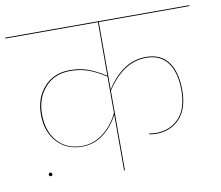

<svg xmlns="http://www.w3.org/2000/svg" viewBox="-86 -771 991 862"><g transform="rotate(-10 409.5 -340.0)"><path d="M416 -368Q490 -485 597 -485Q664 -485 698 -439Q732 -393 732 -310Q732 -224 690 -180.5Q648 -137 584 -137Q569 -137 552 -140V-144Q569 -141 584 -141Q646 -141 687 -183Q728 -225 728 -310Q728 -391 695 -436Q662 -481 597 -481Q492 -481 416 -363V0H412V-254Q386 -203 343 -170.5Q300 -138 245 -138Q175 -138 131.5 -186Q88 -234 88 -312Q88 -388 132.5 -437Q177 -486 250 -486Q295 -486 331.5 -473Q368 -460 412 -432V-676H-10V-680H829V-676H416ZM412 -262V-428Q369 -456 332 -469Q295 -482 251 -482Q179 -482 136 -434Q93 -386 93 -312Q93 -235 134.5 -188Q176 -141 245 -141Q300 -141 344 -175.5Q388 -210 412 -262ZM76 -40Q76 -43 78 -45.5Q80 -48 84 -48Q88 -48 90 -45.5Q92 -43 92 -40Q92 -32 84 -32Q76 -32 76 -40Z"/></g></svg>

Font: FiraGO Four
Style: Regular
Weight: 100
Designer: bBox Type
Foundry: bBox Type GmbH
Version: Version 1.001